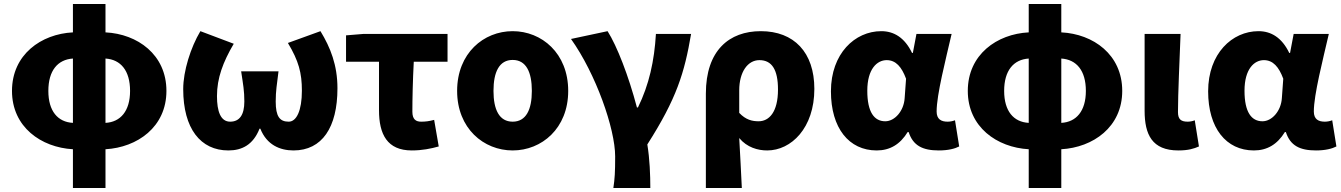

<svg xmlns="http://www.w3.org/2000/svg" viewBox="-20 -739 6712 961"><path d="M508 -446C584 -441 631 -386 631 -284C631 -183 583 -128 508 -124ZM345 -124C269 -128 222 -183 222 -284C222 -386 269 -441 345 -446ZM508 -719H345V-577C186 -569 40 -466 40 -284C40 -103 186 -1 345 8V202H508V8C667 -1 813 -103 813 -284C813 -466 668 -569 508 -577Z M1123 14C1191 14 1247 -14 1279 -95H1283C1315 -14 1381 14 1449 14C1592 14 1669 -101 1669 -297C1669 -413 1634 -501 1584 -583L1421 -524C1475 -434 1491 -374 1491 -285C1491 -185 1464 -130 1425 -130C1380 -130 1360 -156 1360 -231C1360 -285 1366 -315 1374 -382H1187C1197 -315 1203 -285 1203 -231C1203 -164 1179 -130 1132 -130C1084 -130 1066 -182 1066 -258C1066 -348 1096 -428 1150 -520L983 -583C934 -501 897 -383 897 -293C897 -95 984 14 1123 14Z M2041 14C2093 14 2137 5 2176 -6L2153 -139C2127 -132 2109 -130 2088 -130C2062 -130 2044 -141 2044 -180C2044 -242 2046 -335 2051 -430H2220V-569H1797L1712 -562V-430H1877V-187C1877 -67 1918 14 2041 14Z M2546 14C2691 14 2824 -96 2824 -284C2824 -473 2691 -583 2546 -583C2401 -583 2268 -473 2268 -284C2268 -96 2401 14 2546 14ZM2546 -130C2479 -130 2450 -190 2450 -284C2450 -379 2479 -439 2546 -439C2613 -439 2642 -379 2642 -284C2642 -190 2613 -130 2546 -130Z M3050 202H3235C3235 138 3232 56 3220 -16C3367 -246 3406 -375 3439 -569H3263C3255 -434 3229 -315 3173 -201H3168C3126 -360 3068 -509 3021 -583L2838 -544C2962 -370 3059 -95 3059 44C3059 124 3057 155 3050 202Z M3513 202H3693C3689 120 3685 38 3680 -48C3719 -1 3773 14 3820 14C3940 14 4056 -98 4056 -294C4056 -477 3954 -583 3788 -583C3630 -583 3513 -487 3513 -270ZM3777 -132C3745 -132 3713 -139 3680 -174V-287C3680 -378 3722 -438 3781 -438C3843 -438 3874 -391 3874 -291C3874 -177 3829 -132 3777 -132Z M4368 14C4434 14 4485 -16 4523 -78H4528C4550 -10 4598 14 4679 14C4726 14 4760 5 4781 -6L4760 -137C4747 -132 4734 -130 4723 -130C4691 -130 4668 -142 4668 -181C4668 -265 4713 -439 4743 -569H4567L4549 -474H4545C4508 -551 4454 -583 4391 -583C4259 -583 4139 -471 4139 -282C4139 -98 4229 14 4368 14ZM4411 -132C4356 -132 4321 -177 4321 -285C4321 -394 4370 -438 4418 -438C4464 -438 4493 -404 4515 -345L4508 -248C4504 -183 4458 -132 4411 -132Z M5292 -446C5368 -441 5415 -386 5415 -284C5415 -183 5367 -128 5292 -124ZM5129 -124C5053 -128 5006 -183 5006 -284C5006 -386 5053 -441 5129 -446ZM5292 -719H5129V-577C4970 -569 4824 -466 4824 -284C4824 -103 4970 -1 5129 8V202H5292V8C5451 -1 5597 -103 5597 -284C5597 -466 5452 -569 5292 -577Z M5878 14C5928 14 5956 5 5981 -6L5960 -137C5949 -132 5934 -130 5925 -130C5892 -130 5876 -141 5876 -178C5876 -269 5884 -438 5889 -569H5709V-185C5709 -66 5746 14 5878 14Z M6256 14C6322 14 6373 -16 6411 -78H6416C6438 -10 6486 14 6567 14C6614 14 6648 5 6669 -6L6648 -137C6635 -132 6622 -130 6611 -130C6579 -130 6556 -142 6556 -181C6556 -265 6601 -439 6631 -569H6455L6437 -474H6433C6396 -551 6342 -583 6279 -583C6147 -583 6027 -471 6027 -282C6027 -98 6117 14 6256 14ZM6299 -132C6244 -132 6209 -177 6209 -285C6209 -394 6258 -438 6306 -438C6352 -438 6381 -404 6403 -345L6396 -248C6392 -183 6346 -132 6299 -132Z"/></svg>

Font: Noto Sans T Chinese Black
Style: Bold
Weight: 900
Designer: Ryoko NISHIZUKA (kana & ideographs); Paul D. Hunt (Latin, Greek & Cyrillic); Wenlong ZHANG (bopomofo); Sandoll Communica
Foundry: Adobe Systems Incorporated
Version: Version 1.000;PS 1;hotconv 1.0.78;makeotf.lib2.5.61930